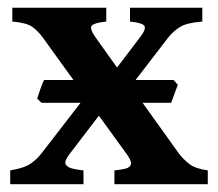

<svg xmlns="http://www.w3.org/2000/svg" viewBox="-20 -474 561 494"><path d="M274.4 0V-35.6Q290.5 -37.1 302.5 -40Q314.5 -43 316.9 -51Q319.3 -59.1 306.6 -76.7L234.4 -176.3L158.2 -76.7Q145 -59.6 148.9 -51.5Q152.8 -43.5 166.3 -40.3Q179.7 -37.1 194.8 -35.6V0H6.3V-35.6Q42.5 -41.5 59.1 -53.2Q75.7 -64.9 86.9 -79.6L199.7 -225.6L90.8 -376.5Q78.1 -394 63.2 -404.8Q48.3 -415.5 11.7 -418.5V-454.1H253.4V-418.5Q223.1 -415.5 216.3 -408.2Q209.5 -400.9 226.1 -377.4L281.2 -300.3L339.8 -377.4Q357.4 -400.4 351.1 -408Q344.7 -415.5 314.5 -418.5V-454.1H500.5V-418.5Q460.9 -415.5 443.4 -404.8Q425.8 -394 412.1 -376.5L316.4 -252L439.9 -79.6Q450.7 -64.9 466.6 -52.5Q482.4 -40 514.6 -35.6V0ZM420.4 -209.5H86.9L75.7 -220.2Q78.1 -228 83.7 -244.4Q89.4 -260.7 93.3 -268.1H426.8L437.5 -255.9Z"/></svg>

Font: Gentium Plus
Style: Bold
Weight: 700
Designer: Victor Gaultney, Annie Olsen, Iska Routamaa, Becca Hirsbrunner
Foundry: SIL International
Version: Version 6.101